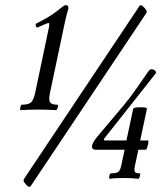

<svg xmlns="http://www.w3.org/2000/svg" viewBox="-20 -677 622 741"><path d="M60 -252Q56 -252 58.5 -262.5Q61 -273 65 -273Q91 -273 100.5 -282.5Q110 -292 116 -320L169 -572Q172 -591 165 -588Q154 -584 145 -580Q136 -576 125 -571Q121 -569 118.5 -577Q116 -585 120 -586Q146 -599 169 -613Q192 -627 220 -650Q228 -657 234 -657Q241 -657 242.5 -653Q244 -649 244 -644Q240 -630 237.5 -621Q235 -612 231 -594L173 -319Q167 -292 173 -282.5Q179 -273 201 -273Q206 -273 203 -262.5Q200 -252 195 -252Q178 -253 161 -253.5Q144 -254 127 -254Q111 -254 94 -253.5Q77 -253 60 -252ZM92 44Q88 44 79.5 34.5Q71 25 71 20Q71 17 73 13L519 -655Q521 -657 523 -657Q528 -657 537 -647.5Q546 -638 546 -633Q546 -628 545 -627L98 42Q96 44 92 44ZM404 13Q400 13 402 2.5Q404 -8 408 -8Q428 -8 435.5 -13Q443 -18 447 -34L461 -99H351Q335 -99 335 -111Q335 -119 340.5 -128.5Q346 -138 355 -149L446 -257Q481 -298 507 -336Q533 -374 555 -405Q557 -408 561 -409Q565 -410 566 -410Q570 -410 576 -406.5Q582 -403 582 -395L386 -147Q385 -146 383 -143.5Q381 -141 381 -139Q381 -135 385 -135H468L494 -257Q496 -263 522 -263Q549 -263 547 -257L521 -135H551Q554 -135 552.5 -126Q551 -117 548 -108Q545 -99 542 -99H514L500 -34Q497 -18 501 -13Q505 -8 519 -8Q523 -8 520 2.5Q517 13 514 13Q493 10 458 10Q422 10 404 13Z"/></svg>

Font: Junicode Two Beta Condensed
Style: Italic
Weight: 400
Width: 3
Italic angle: -9°
Version: Version 1.053; ttfautohint (v1.8.4)